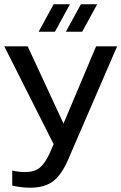

<svg xmlns="http://www.w3.org/2000/svg" viewBox="-51 -865 566 895"><path d="M495 -649 264 -115Q236 -52 199 -22Q159 10 90 10Q49 10 6 0V-70Q35 -63 67 -63Q109 -63 134 -83Q158 -103 179 -147L199 -193L-31 -649H78L245 -289L397 -649ZM205 -717H129L199 -845H275ZM332 -717H256L326 -845H402Z"/></svg>

Font: Gamestation Display
Style: Regular
Weight: 400
Designer: Jonas Hecksher
Foundry: Jonas Hecksher, Playtypeª, e-types AS
Version: Version 1.003